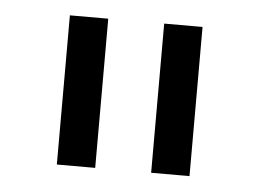

<svg xmlns="http://www.w3.org/2000/svg" viewBox="-33 -779 485 359"><g transform="rotate(5 209.5 -600.0)"><path d="M334 -460V-740H262V-460ZM157 -460V-740H85V-460Z"/></g></svg>

Font: IBM Plex Devanagari
Style: Regular
Weight: 400
Designer: Mike Abbink, Paul van der Laan, Pieter van Rosmalen, Erin McLaughlin
Foundry: Bold Monday
Version: Version 1.0